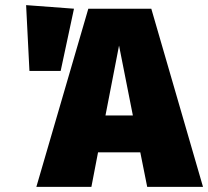

<svg xmlns="http://www.w3.org/2000/svg" viewBox="-20 -730 813 750"><path d="M82 -710 95 -453H217L269 -696ZM555 0H773L571 -696H325L122 0H337L363 -135H528ZM392 -279 445 -552 499 -279Z"/></svg>

Font: Fira Sans Heavy
Style: Regular
Weight: 900
Designer: bBox Type GmbH & Carrois Corporate GbR & Edenspiekermann AG
Foundry: bBox Type GmbH & Carrois Corporate GbR & Edenspiekermann AG
Version: Version 4.300;PS 004.300;hotconv 1.0.88;makeotf.lib2.5.64775